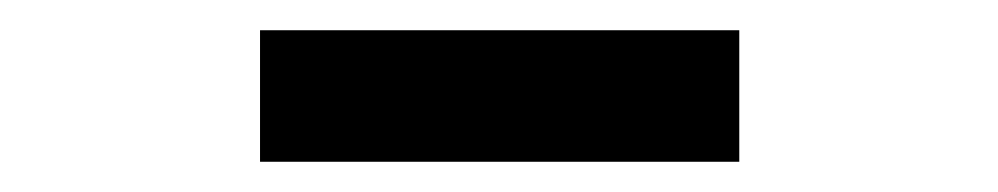

<svg xmlns="http://www.w3.org/2000/svg" viewBox="-20 -780 660 127"><path d="M152 -673V-760H469V-673Z"/></svg>

Font: Noto Sans JP SemiBold
Style: Regular
Weight: 600
Designer: Ryoko NISHIZUKA  (kana, bopomofo & ideographs); Paul D. Hunt (Latin, Greek & Cyrillic); Sandoll Communications , Soo-you
Foundry: Adobe
Version: Version 2.004-H2;hotconv 1.0.118;makeotfexe 2.5.65603